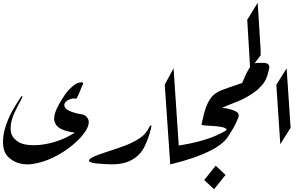

<svg xmlns="http://www.w3.org/2000/svg" viewBox="-20 -1175 2171 1373"><path d="M78.1 -23.4Q13.2 -59.1 4.4 -122.6Q1.5 -142.1 1.5 -162.6Q1.5 -207 15.1 -254.4Q34.7 -323.2 70.6 -386.5Q106.4 -449.7 131.8 -484.9Q133.8 -487.3 136.2 -487.3Q137.2 -487.3 138.7 -486.8Q140.6 -486.3 140.6 -483.9Q140.6 -482.4 139.6 -480Q125 -449.2 102.5 -408Q80.1 -366.7 66.4 -323.7Q56.2 -290.5 56.2 -258.3Q56.2 -248.5 57.1 -239.3Q61 -197.8 99.6 -168Q133.3 -141.6 192.4 -137.7Q208.5 -136.7 224.6 -136.7Q265.6 -136.7 303.2 -144Q419.9 -165 515.6 -227.1Q464.8 -231.9 423.1 -249.8Q381.3 -267.6 369.6 -308.1Q367.2 -317.4 367.2 -328.1Q367.2 -367.2 401.9 -429.2Q446.3 -508.3 478 -538.6Q491.7 -552.2 512.9 -568.6Q534.2 -585 560.5 -586.4Q563.5 -586.4 570.3 -585Q575.2 -584 575.2 -580.1Q575.2 -578.1 574.2 -576.2Q561.5 -549.3 551.3 -521.2Q541 -493.2 526.4 -469.2Q519 -471.2 511.2 -471.2Q497.6 -471.2 481.9 -465.8Q456.1 -456.5 444.8 -439.9Q439.5 -432.1 439.5 -423.8Q439.5 -414.1 446.8 -403.3Q460 -383.3 520 -366.7Q540.5 -360.8 563 -357.7Q585.4 -354.5 598.6 -340.3Q614.7 -323.2 614.7 -300.3Q614.7 -272.9 591.3 -236.8Q559.6 -187.5 497.3 -136.2Q435.1 -85 361.3 -49.1Q287.6 -13.2 212.4 -2.4Q192.9 0.5 175.3 0.5Q122.1 0.5 78.1 -23.4Z M1063 -272Q1052.7 -221.2 1031.2 -166.5Q1009.8 -111.8 986.3 -84Q952.6 -43 900.9 -21Q852.5 0 782.7 0H773.4Q714.8 -1.5 671.9 -6.1Q628.9 -10.7 618.7 -21Q616.2 -23.4 616.2 -26.9Q616.2 -35.6 638.7 -48.8Q668.9 -65.9 757.8 -93.8Q818.4 -112.8 876 -134.5Q933.6 -156.2 981.4 -188.5Q1027.3 -219.7 1050.8 -272Q1053.2 -277.8 1057.6 -277.8H1058.1Q1062.5 -277.3 1063 -272Z M1158.2 -569.8 1221.2 -687 1259.3 -118.2 1197.3 0Z M1592.8 75.7Q1572.3 102.1 1551.8 127.4Q1531.2 152.8 1510.7 178.2L1440.4 112.3Q1460.4 86.4 1481.2 61Q1502 35.6 1522.5 9.8Z M1590.3 -238.3Q1598.6 -242.2 1601.1 -247.1Q1597.7 -259.3 1568.8 -266.1Q1536.1 -273.4 1490.7 -274.9Q1445.3 -276.4 1426.3 -280.8Q1417.5 -282.2 1424.8 -299.8Q1437 -328.1 1450.9 -355.2Q1464.8 -382.3 1479 -411.6H1479.5Q1510.7 -413.1 1580.1 -402.8Q1649.4 -392.6 1676.8 -371.6Q1694.3 -357.4 1682.9 -330.6Q1671.4 -303.7 1664.6 -289.1Q1652.3 -264.2 1638.4 -241.9Q1624.5 -219.7 1609.9 -196.8Q1536.6 -85.4 1220.2 -4.9Q1203.1 -1.5 1197.3 0L1221.7 -128.9H1222.7L1224.1 -129.4L1224.6 -129.9Q1456.1 -159.7 1590.3 -238.3Z M1713.4 -464.8Q1684.6 -451.2 1655.5 -440.2Q1626.5 -429.2 1598.6 -417.5Q1538.1 -392.6 1501.5 -365.2Q1458 -332 1433.6 -286.6Q1431.2 -284.2 1426.5 -284.7Q1421.9 -285.2 1421.9 -289.6Q1438 -366.2 1454.1 -410.2Q1478 -476.1 1520.5 -506.3Q1541 -521 1567.9 -531.5Q1594.7 -542 1631.3 -554.2Q1656.2 -562 1671.4 -567.4Q1681.6 -570.8 1691.7 -574.7Q1701.7 -578.6 1711.9 -581.5Q1717.3 -593.3 1725.1 -612.3Q1732.9 -631.3 1742.7 -651.4Q1755.9 -678.2 1770.8 -700Q1785.6 -721.7 1801.3 -721.7Q1819.3 -727.5 1865.7 -725.6Q1912.1 -723.6 1904.8 -686Q1898.4 -655.3 1890.9 -631.8Q1883.3 -608.4 1870.1 -587.9Q1853 -562.5 1823.7 -535.6Q1798.8 -513.7 1770 -496.1Q1741.2 -478.5 1713.4 -464.8Z M1769 -680.2 1748 -1033.7 1822.8 -1154.8 1843.8 -818.4Q1844.7 -804.7 1843.8 -779.8Z M1956.1 -568.8 2029.8 -686 2058.1 -261.2 1984.4 -144Z"/></svg>

Font: Aref Ruqaa
Style: Regular
Weight: 400
Designer: Abdoulla Aref
Version: Version 0.7